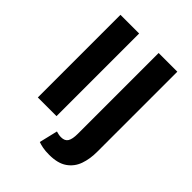

<svg xmlns="http://www.w3.org/2000/svg" viewBox="-235 -771 1071 1071"><g transform="rotate(45 301.0 -235.5)"><path d="M76.9 0V-651.8H224.3V0ZM348 181.7Q317.4 181.7 296.9 177.7Q276.3 173.7 260.4 168L286.5 58.9Q297.2 61.9 306.2 63.8Q315.3 65.6 325.3 65.6Q355 65.6 366.6 46.2Q378.1 26.7 378.1 -14.4V-651.8H525.5V-17.9Q525.5 36.3 509.6 81.8Q493.6 127.3 454.6 154.5Q415.7 181.7 348 181.7Z"/></g></svg>

Font: Source Sans 3 VF
Style: Regular
Weight: 200
Designer: Paul D. Hunt
Foundry: Adobe
Version: Version 3.046;hotconv 1.0.118;makeotfexe 2.5.65603